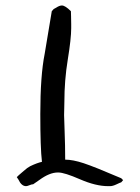

<svg xmlns="http://www.w3.org/2000/svg" viewBox="-20 -670 500 686"><path d="M201.2 -650.4Q212.9 -650.4 233.4 -629.9Q233.4 -627 233.9 -612.3Q234.4 -597.7 234.4 -584V-569.3Q234.4 -532.2 222.2 -457.5Q210 -382.8 210 -305.7Q210 -296.9 209.5 -281.7Q209 -266.6 209 -258.8Q209 -250 210.9 -200.2Q212.9 -150.4 212.9 -99.6Q240.2 -99.6 278.8 -86.9Q317.4 -74.2 413.1 -33.2L419.9 -26.4L413.1 -18.6Q409.2 -17.6 396 -11.2Q382.8 -4.9 373 -4.9H366.2Q322.3 -4.9 266.1 -29.3Q210 -53.7 188.5 -53.7H186.5Q157.2 -53.7 121.1 -27.3Q103.5 -14.6 98.6 -11.7Q93.8 -11.7 85.4 -8.3Q77.1 -4.9 73.2 -4.9Q56.6 -4.9 45.9 -28.3L40 -37.1L46.9 -43.9Q50.8 -46.9 64.5 -59.1Q78.1 -71.3 87.9 -76.2Q112.3 -87.9 129.9 -91.8Q124 -140.6 124 -262.7Q124 -399.4 139.6 -477.5Q165 -629.9 165 -629.9L171.9 -637.7Q179.7 -641.6 180.7 -642.6Q192.4 -650.4 201.2 -650.4Z"/></svg>

Font: Shelly2023
Style: Regular
Weight: 400
Version: Version 0.2